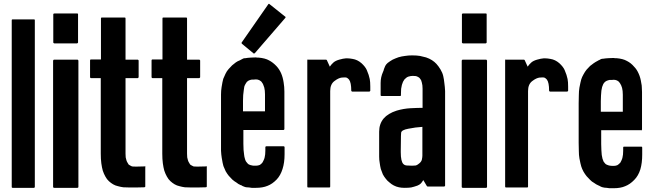

<svg xmlns="http://www.w3.org/2000/svg" viewBox="-20 -993 3497 1015"><path d="M164.1 -885.7Q164.1 -592.8 164.1 -4.9Q164.1 -2.9 162.1 -1Q161.1 0 159.2 0Q121.1 0 46.9 0Q44.9 0 43 -1Q42 -2.9 42 -4.9Q42 -115.2 42 -335.9Q42 -519.5 42 -885.7Q42 -888.7 43 -889.6Q44.9 -890.6 46.9 -890.6Q84 -890.6 159.2 -890.6Q161.1 -890.6 163.1 -889.6Q164.1 -888.7 164.1 -886.7Q164.1 -886.7 164.1 -885.7Z M261.7 -768.6Q261.7 -818.4 261.7 -917Q261.7 -918.9 263.7 -920.9Q265.6 -921.9 268.6 -921.9Q308.6 -921.9 387.7 -921.9Q390.6 -921.9 391.6 -920.9Q392.6 -919.9 392.6 -918Q392.6 -918 392.6 -917Q392.6 -867.2 392.6 -768.6Q392.6 -766.6 390.6 -765.6Q389.6 -763.7 386.7 -763.7Q346.7 -763.7 267.6 -763.7Q264.6 -763.7 263.7 -765.6Q261.7 -766.6 261.7 -768.6ZM394.5 -671.9Q394.5 -587.9 394.5 -420.9Q394.5 -282.2 394.5 -4.9Q394.5 -2.9 392.6 -1Q391.6 0 388.7 0Q348.6 0 266.6 0Q263.7 0 262.7 -1Q260.7 -2.9 260.7 -4.9Q260.7 -88.9 260.7 -255.9Q260.7 -394.5 260.7 -671.9Q260.7 -673.8 262.7 -675.8Q263.7 -677.7 266.6 -677.7Q307.6 -677.7 388.7 -677.7Q391.6 -677.7 392.6 -675.8Q394.5 -673.8 394.5 -671.9Z M748 -108.4Q748 -75.2 748 -7.8Q748 -4.9 746.1 -3.9Q745.1 -2.9 742.2 -2.9Q742.2 -2.9 704.1 -2Q666 -2 662.1 -2Q646.5 -2 631.8 -2.9Q617.2 -4.9 603.5 -8.8Q589.8 -11.7 578.1 -18.6Q566.4 -25.4 555.7 -35.2Q544.9 -44.9 537.1 -59.6Q529.3 -73.2 523.4 -90.8Q518.6 -107.4 515.6 -129.9Q512.7 -152.3 512.7 -180.7Q512.7 -313.5 512.7 -580.1Q495.1 -580.1 460.9 -580.1Q458 -580.1 457 -582Q456.1 -583 456.1 -586.9Q456.1 -615.2 456.1 -673.8Q456.1 -675.8 457 -676.8Q458 -678.7 460.9 -678.7Q478.5 -678.7 513.7 -678.7Q513.7 -751 513.7 -895.5Q513.7 -897.5 514.6 -899.4Q516.6 -900.4 518.6 -900.4Q558.6 -900.4 638.7 -900.4Q640.6 -900.4 642.6 -899.4Q643.6 -897.5 643.6 -895.5Q643.6 -823.2 643.6 -677.7Q665 -677.7 708 -677.7Q710 -677.7 710.9 -675.8Q712.9 -674.8 712.9 -672.9Q712.9 -643.6 712.9 -585.9Q712.9 -583 710.9 -582Q710 -580.1 708 -580.1Q686.5 -580.1 643.6 -580.1Q643.6 -447.3 643.6 -180.7Q643.6 -169.9 644.5 -161.1Q646.5 -152.3 648.4 -145.5Q650.4 -138.7 654.3 -132.8Q657.2 -127 660.2 -123Q664.1 -120.1 668 -118.2Q672.9 -116.2 677.7 -113.3Q681.6 -112.3 702.1 -112.3Q722.7 -112.3 744.1 -113.3Q746.1 -114.3 747.1 -113.3Q748 -113.3 749 -112.3Q749 -111.3 749 -111.3Q749 -110.4 748 -108.4Z M1073.2 -108.4Q1073.2 -75.2 1073.2 -7.8Q1073.2 -4.9 1071.3 -3.9Q1070.3 -2.9 1067.4 -2.9Q1067.4 -2.9 1029.3 -2Q991.2 -2 987.3 -2Q971.7 -2 957 -2.9Q942.4 -4.9 928.7 -8.8Q915 -11.7 903.3 -18.6Q891.6 -25.4 880.9 -35.2Q870.1 -44.9 862.3 -59.6Q854.5 -73.2 848.6 -90.8Q843.8 -107.4 840.8 -129.9Q837.9 -152.3 837.9 -180.7Q837.9 -313.5 837.9 -580.1Q820.3 -580.1 786.1 -580.1Q783.2 -580.1 782.2 -582Q781.2 -583 781.2 -586.9Q781.2 -615.2 781.2 -673.8Q781.2 -675.8 782.2 -676.8Q783.2 -678.7 786.1 -678.7Q803.7 -678.7 838.9 -678.7Q838.9 -751 838.9 -895.5Q838.9 -897.5 839.8 -899.4Q841.8 -900.4 843.8 -900.4Q883.8 -900.4 963.9 -900.4Q965.8 -900.4 967.8 -899.4Q968.8 -897.5 968.8 -895.5Q968.8 -823.2 968.8 -677.7Q990.2 -677.7 1033.2 -677.7Q1035.2 -677.7 1036.1 -675.8Q1038.1 -674.8 1038.1 -672.9Q1038.1 -643.6 1038.1 -585.9Q1038.1 -583 1036.1 -582Q1035.2 -580.1 1033.2 -580.1Q1011.7 -580.1 968.8 -580.1Q968.8 -447.3 968.8 -180.7Q968.8 -169.9 969.7 -161.1Q971.7 -152.3 973.6 -145.5Q975.6 -138.7 979.5 -132.8Q982.4 -127 985.4 -123Q989.3 -120.1 993.2 -118.2Q998 -116.2 1002.9 -113.3Q1006.8 -112.3 1027.3 -112.3Q1047.9 -112.3 1069.3 -113.3Q1071.3 -114.3 1072.3 -113.3Q1073.2 -113.3 1074.2 -112.3Q1074.2 -111.3 1074.2 -111.3Q1074.2 -110.4 1073.2 -108.4Z M1479.5 -556.6Q1481.4 -544.9 1482.4 -533.2Q1483.4 -521.5 1483.4 -508.8Q1483.4 -443.4 1483.4 -310.5Q1483.4 -308.6 1481.4 -307.6Q1480.5 -305.7 1478.5 -305.7Q1408.2 -305.7 1266.6 -305.7Q1266.6 -281.2 1266.6 -232.4Q1266.6 -214.8 1267.6 -200.2Q1268.6 -186.5 1270.5 -174.8Q1271.5 -164.1 1274.4 -155.3Q1276.4 -146.5 1280.3 -139.6Q1284.2 -133.8 1288.1 -129.9Q1292 -125 1296.9 -123Q1300.8 -121.1 1304.7 -120.1Q1308.6 -119.1 1313.5 -118.2Q1315.4 -117.2 1323.2 -117.2Q1332 -117.2 1335 -117.2Q1339.8 -117.2 1343.8 -118.2Q1348.6 -119.1 1353.5 -121.1Q1356.4 -123 1361.3 -127Q1365.2 -130.9 1368.2 -134.8Q1371.1 -139.6 1374 -146.5Q1377 -152.3 1378.9 -160.2Q1380.9 -168 1381.8 -176.8Q1382.8 -186.5 1382.8 -197.3Q1382.8 -203.1 1382.8 -214.8Q1382.8 -216.8 1384.8 -218.8Q1385.7 -219.7 1387.7 -219.7Q1418 -219.7 1479.5 -219.7Q1481.4 -219.7 1482.4 -218.8Q1484.4 -216.8 1484.4 -214.8Q1484.4 -203.1 1484.4 -177.7Q1484.4 -132.8 1473.6 -99.6Q1462.9 -65.4 1442.4 -43.9Q1419.9 -20.5 1394.5 -10.7Q1369.1 0 1333 0Q1330.1 0 1321.3 0Q1313.5 0 1310.5 0Q1303.7 -1 1296.9 -2Q1290 -2 1283.2 -2.9Q1275.4 -3.9 1271.5 -5.9Q1266.6 -7.8 1261.7 -9.8Q1259.8 -11.7 1257.8 -12.7Q1254.9 -13.7 1252 -14.6Q1246.1 -17.6 1240.2 -20.5Q1235.4 -24.4 1229.5 -28.3Q1223.6 -31.2 1218.8 -35.2Q1212.9 -39.1 1208 -43.9Q1199.2 -52.7 1189.5 -63.5Q1180.7 -74.2 1172.9 -87.9Q1166 -102.5 1161.1 -115.2Q1157.2 -127.9 1152.3 -158.2Q1149.4 -175.8 1148.4 -196.3Q1148.4 -216.8 1148.4 -240.2Q1148.4 -241.2 1148.4 -243.2Q1148.4 -244.1 1148.4 -244.1Q1148.4 -244.1 1148.4 -244.1Q1148.4 -268.6 1148.4 -318.4Q1148.4 -359.4 1148.4 -442.4Q1148.4 -442.4 1148.4 -443.4Q1148.4 -443.4 1148.4 -443.4Q1148.4 -445.3 1148.4 -449.2Q1148.4 -472.7 1148.4 -493.2Q1148.4 -513.7 1151.4 -532.2Q1156.2 -562.5 1160.2 -576.2Q1165 -588.9 1171.9 -602.5Q1178.7 -617.2 1188.5 -627.9Q1198.2 -638.7 1207 -647.5Q1216.8 -656.2 1226.6 -663.1Q1236.3 -669.9 1247.1 -673.8Q1250 -675.8 1252.9 -676.8Q1254.9 -678.7 1256.8 -678.7Q1261.7 -681.6 1265.6 -683.6Q1270.5 -685.5 1278.3 -685.5Q1288.1 -687.5 1305.7 -688.5Q1323.2 -689.5 1332 -689.5Q1335.9 -688.5 1339.8 -688.5Q1343.8 -688.5 1346.7 -688.5Q1381.8 -685.5 1402.3 -673.8Q1422.9 -663.1 1441.4 -643.6Q1456.1 -627.9 1465.8 -606.4Q1475.6 -584 1479.5 -556.6ZM1377 -530.3Q1375 -537.1 1372.1 -543.9Q1370.1 -550.8 1366.2 -554.7Q1363.3 -560.5 1359.4 -563.5Q1355.5 -566.4 1350.6 -569.3Q1346.7 -571.3 1341.8 -572.3Q1337.9 -573.2 1333 -573.2Q1329.1 -573.2 1321.3 -572.3Q1313.5 -572.3 1311.5 -572.3Q1306.6 -571.3 1302.7 -570.3Q1298.8 -568.4 1294.9 -567.4Q1290 -564.5 1285.2 -560.5Q1281.2 -555.7 1278.3 -549.8Q1274.4 -543.9 1271.5 -535.2Q1269.5 -526.4 1268.6 -515.6Q1266.6 -504.9 1265.6 -490.2Q1264.6 -476.6 1264.6 -460Q1264.6 -441.4 1264.6 -404.3Q1303.7 -404.3 1380.9 -404.3Q1380.9 -433.6 1380.9 -494.1Q1380.9 -504.9 1379.9 -513.7Q1378.9 -522.5 1377 -530.3ZM1489.3 -902.3Q1489.3 -900.4 1489.3 -899.4Q1489.3 -898.4 1488.3 -898.4Q1434.6 -835.9 1327.1 -711.9Q1326.2 -710.9 1325.2 -710.9Q1324.2 -710 1323.2 -710Q1322.3 -710 1321.3 -710Q1321.3 -710 1320.3 -710.9Q1299.8 -727.5 1258.8 -761.7Q1257.8 -763.7 1256.8 -765.6Q1256.8 -765.6 1256.8 -766.6Q1256.8 -767.6 1257.8 -768.6Q1304.7 -835.9 1398.4 -970.7Q1398.4 -971.7 1400.4 -972.7Q1401.4 -972.7 1402.3 -972.7Q1402.3 -972.7 1403.3 -972.7Q1404.3 -972.7 1405.3 -970.7Q1432.6 -949.2 1487.3 -905.3Q1488.3 -905.3 1489.3 -904.3Q1489.3 -902.3 1489.3 -902.3Z M1937.5 -513.7Q1937.5 -511.7 1935.5 -510.7Q1934.6 -508.8 1931.6 -508.8Q1902.3 -508.8 1841.8 -508.8Q1839.8 -508.8 1838.9 -510.7Q1836.9 -511.7 1836.9 -513.7Q1836.9 -535.2 1834 -549.8Q1831.1 -564.5 1825.2 -572.3Q1819.3 -579.1 1813.5 -582Q1807.6 -585 1787.1 -583Q1769.5 -581.1 1748 -564.5Q1725.6 -547.9 1725.6 -511.7Q1725.6 -343.8 1725.6 -6.8Q1725.6 -4.9 1724.6 -2.9Q1723.6 -2 1720.7 -2Q1683.6 -2 1609.4 -2Q1606.4 -2 1605.5 -2.9Q1604.5 -4.9 1604.5 -6.8Q1604.5 -90.8 1604.5 -257.8Q1604.5 -396.5 1604.5 -673.8Q1604.5 -675.8 1605.5 -677.7Q1606.4 -679.7 1609.4 -677.7Q1640.6 -677.7 1703.1 -677.7Q1704.1 -677.7 1706.1 -676.8Q1707 -676.8 1708 -674.8Q1712.9 -664.1 1723.6 -640.6Q1730.5 -651.4 1742.2 -662.1Q1752.9 -671.9 1773.4 -677.7Q1793.9 -683.6 1808.6 -684.6Q1811.5 -684.6 1815.4 -684.6Q1828.1 -684.6 1843.8 -681.6Q1869.1 -677.7 1890.6 -659.2Q1911.1 -640.6 1918.9 -623Q1930.7 -595.7 1934.6 -575.2Q1937.5 -560.5 1937.5 -535.2Q1937.5 -525.4 1937.5 -513.7Z M2333 -511.7Q2333 -345.7 2333 -11.7Q2333 -9.8 2331.1 -8.8Q2330.1 -6.8 2327.1 -6.8Q2298.8 -6.8 2241.2 -6.8Q2240.2 -6.8 2238.3 -7.8Q2237.3 -8.8 2236.3 -9.8Q2230.5 -20.5 2217.8 -41Q2216.8 -40 2216.8 -39.1Q2216.8 -39.1 2215.8 -38.1Q2210 -28.3 2204.1 -22.5Q2198.2 -16.6 2186.5 -11.7Q2167 -4.9 2153.3 -2Q2140.6 0 2118.2 0Q2102.5 0 2088.9 -2.9Q2074.2 -5.9 2061.5 -12.7Q2049.8 -18.6 2039.1 -28.3Q2027.3 -37.1 2019.5 -47.9Q2010.7 -58.6 2003.9 -71.3Q1998 -85 1993.2 -99.6Q1989.3 -115.2 1987.3 -131.8Q1984.4 -147.5 1984.4 -165Q1984.4 -209 1984.4 -296.9Q1984.4 -337.9 2007.8 -366.2Q2031.2 -393.6 2077.1 -408.2Q2113.3 -418.9 2150.4 -420.9Q2188.5 -422.9 2213.9 -422.9Q2213.9 -450.2 2213.9 -505.9Q2213.9 -515.6 2213.9 -524.4Q2212.9 -534.2 2212.9 -542Q2211.9 -549.8 2210 -556.6Q2208 -563.5 2206.1 -569.3Q2202.1 -574.2 2199.2 -579.1Q2196.3 -583 2190.4 -585.9Q2185.5 -588.9 2178.7 -590.8Q2171.9 -591.8 2162.1 -591.8Q2156.2 -591.8 2150.4 -590.8Q2144.5 -589.8 2138.7 -587.9Q2132.8 -585.9 2127.9 -582Q2123 -578.1 2118.2 -573.2Q2114.3 -567.4 2110.4 -560.5Q2107.4 -552.7 2104.5 -543.9Q2102.5 -535.2 2100.6 -523.4Q2099.6 -511.7 2099.6 -498Q2099.6 -495.1 2099.6 -490.2Q2099.6 -487.3 2098.6 -486.3Q2096.7 -485.4 2094.7 -485.4Q2062.5 -485.4 1998 -485.4Q1995.1 -485.4 1994.1 -486.3Q1992.2 -487.3 1992.2 -490.2Q1992.2 -501 1992.2 -523.4Q1992.2 -524.4 1992.2 -554.7Q1992.2 -585 2004.9 -613.3Q2006.8 -617.2 2007.8 -620.1Q2008.8 -624 2009.8 -627.9Q2012.7 -636.7 2016.6 -644.5Q2020.5 -652.3 2029.3 -660.2Q2042 -669.9 2055.7 -677.7Q2070.3 -684.6 2086.9 -690.4Q2103.5 -695.3 2121.1 -697.3Q2138.7 -700.2 2158.2 -700.2Q2183.6 -700.2 2200.2 -697.3Q2215.8 -694.3 2232.4 -689.5Q2250 -683.6 2263.7 -674.8Q2277.3 -666 2287.1 -655.3Q2297.9 -643.6 2308.6 -626Q2319.3 -608.4 2323.2 -590.8Q2327.1 -574.2 2329.1 -553.7Q2332 -534.2 2333 -511.7ZM2112.3 -126Q2119.1 -119.1 2129.9 -118.2Q2140.6 -117.2 2154.3 -117.2Q2156.2 -117.2 2158.2 -117.2Q2160.2 -117.2 2162.1 -117.2Q2171.9 -117.2 2177.7 -118.2Q2184.6 -120.1 2189.5 -124Q2207 -135.7 2210 -148.4Q2212.9 -162.1 2212.9 -169.9Q2212.9 -220.7 2212.9 -322.3Q2176.8 -320.3 2138.7 -312.5Q2101.6 -305.7 2100.6 -291Q2100.6 -285.2 2099.6 -274.4Q2098.6 -241.2 2098.6 -196.3Q2098.6 -192.4 2098.6 -188.5Q2098.6 -139.6 2112.3 -126Z M2421.9 -768.6Q2421.9 -818.4 2421.9 -917Q2421.9 -918.9 2423.8 -920.9Q2425.8 -921.9 2428.7 -921.9Q2468.8 -921.9 2547.9 -921.9Q2550.8 -921.9 2551.8 -920.9Q2552.7 -919.9 2552.7 -918Q2552.7 -918 2552.7 -917Q2552.7 -867.2 2552.7 -768.6Q2552.7 -766.6 2550.8 -765.6Q2549.8 -763.7 2546.9 -763.7Q2506.8 -763.7 2427.7 -763.7Q2424.8 -763.7 2423.8 -765.6Q2421.9 -766.6 2421.9 -768.6ZM2554.7 -671.9Q2554.7 -587.9 2554.7 -420.9Q2554.7 -282.2 2554.7 -4.9Q2554.7 -2.9 2552.7 -1Q2551.8 0 2548.8 0Q2508.8 0 2426.8 0Q2423.8 0 2422.9 -1Q2420.9 -2.9 2420.9 -4.9Q2420.9 -88.9 2420.9 -255.9Q2420.9 -394.5 2420.9 -671.9Q2420.9 -673.8 2422.9 -675.8Q2423.8 -677.7 2426.8 -677.7Q2467.8 -677.7 2548.8 -677.7Q2551.8 -677.7 2552.7 -675.8Q2554.7 -673.8 2554.7 -671.9Z M2983.4 -513.7Q2983.4 -511.7 2981.4 -510.7Q2980.5 -508.8 2977.5 -508.8Q2948.2 -508.8 2887.7 -508.8Q2885.7 -508.8 2884.8 -510.7Q2882.8 -511.7 2882.8 -513.7Q2882.8 -535.2 2879.9 -549.8Q2877 -564.5 2871.1 -572.3Q2865.2 -579.1 2859.4 -582Q2853.5 -585 2833 -583Q2815.4 -581.1 2793.9 -564.5Q2771.5 -547.9 2771.5 -511.7Q2771.5 -343.8 2771.5 -6.8Q2771.5 -4.9 2770.5 -2.9Q2769.5 -2 2766.6 -2Q2729.5 -2 2655.3 -2Q2652.3 -2 2651.4 -2.9Q2650.4 -4.9 2650.4 -6.8Q2650.4 -90.8 2650.4 -257.8Q2650.4 -396.5 2650.4 -673.8Q2650.4 -675.8 2651.4 -677.7Q2652.3 -679.7 2655.3 -677.7Q2686.5 -677.7 2749 -677.7Q2750 -677.7 2752 -676.8Q2752.9 -676.8 2753.9 -674.8Q2758.8 -664.1 2769.5 -640.6Q2776.4 -651.4 2788.1 -662.1Q2798.8 -671.9 2819.3 -677.7Q2839.8 -683.6 2854.5 -684.6Q2857.4 -684.6 2861.3 -684.6Q2874 -684.6 2889.6 -681.6Q2915 -677.7 2936.5 -659.2Q2957 -640.6 2964.8 -623Q2976.6 -595.7 2980.5 -575.2Q2983.4 -560.5 2983.4 -535.2Q2983.4 -525.4 2983.4 -513.7Z M3369.1 -304.7Q3298.8 -304.7 3158.2 -304.7Q3158.2 -280.3 3158.2 -231.4Q3158.2 -213.9 3159.2 -199.2Q3160.2 -185.5 3161.1 -173.8Q3163.1 -163.1 3165 -154.3Q3168 -145.5 3170.9 -138.7Q3174.8 -132.8 3178.7 -128.9Q3182.6 -124 3188.5 -122.1Q3192.4 -120.1 3196.3 -119.1Q3200.2 -118.2 3204.1 -117.2Q3207 -116.2 3214.8 -116.2Q3223.6 -116.2 3226.6 -116.2Q3230.5 -116.2 3235.4 -117.2Q3240.2 -118.2 3244.1 -120.1Q3248 -122.1 3252 -126Q3255.9 -129.9 3259.8 -133.8Q3262.7 -138.7 3265.6 -145.5Q3268.6 -151.4 3270.5 -159.2Q3272.5 -167 3273.4 -175.8Q3274.4 -185.5 3274.4 -196.3Q3274.4 -202.1 3274.4 -212.9Q3274.4 -215.8 3275.4 -216.8Q3277.3 -217.8 3279.3 -217.8Q3309.6 -217.8 3370.1 -217.8Q3373 -217.8 3374 -216.8Q3375 -215.8 3375 -212.9Q3375 -201.2 3375 -175.8Q3375 -130.9 3365.2 -97.7Q3354.5 -63.5 3333 -42Q3310.5 -18.6 3285.2 -8.8Q3260.7 2 3224.6 2Q3221.7 2 3212.9 2Q3204.1 2 3201.2 2Q3194.3 1 3187.5 0Q3180.7 0 3174.8 -1Q3167 -2 3162.1 -3.9Q3158.2 -5.9 3153.3 -7.8Q3151.4 -9.8 3148.4 -10.7Q3146.5 -11.7 3143.6 -12.7Q3137.7 -15.6 3131.8 -18.6Q3126 -22.5 3120.1 -26.4Q3115.2 -29.3 3109.4 -33.2Q3104.5 -37.1 3099.6 -42Q3090.8 -50.8 3081.1 -61.5Q3072.3 -72.3 3064.5 -85.9Q3056.6 -100.6 3052.7 -113.3Q3048.8 -126 3043 -156.2Q3040 -173.8 3040 -194.3Q3039.1 -214.8 3039.1 -238.3Q3039.1 -239.3 3039.1 -241.2Q3039.1 -242.2 3039.1 -242.2Q3039.1 -242.2 3039.1 -242.2Q3039.1 -266.6 3039.1 -316.4Q3039.1 -357.4 3039.1 -440.4Q3039.1 -440.4 3039.1 -441.4Q3039.1 -441.4 3039.1 -441.4Q3039.1 -443.4 3039.1 -447.3Q3039.1 -470.7 3040 -490.2Q3040 -510.7 3043 -529.3Q3048.8 -559.6 3052.7 -573.2Q3056.6 -585.9 3064.5 -599.6Q3072.3 -614.3 3081.1 -625Q3090.8 -635.7 3099.6 -644.5Q3109.4 -652.3 3119.1 -659.2Q3128.9 -666 3138.7 -670.9Q3141.6 -672.9 3143.6 -673.8Q3146.5 -675.8 3148.4 -675.8Q3153.3 -678.7 3157.2 -680.7Q3162.1 -682.6 3168.9 -682.6Q3179.7 -684.6 3197.3 -685.5Q3213.9 -686.5 3223.6 -686.5Q3227.5 -685.5 3230.5 -685.5Q3234.4 -685.5 3238.3 -685.5Q3273.4 -682.6 3293.9 -670.9Q3315.4 -660.2 3332 -640.6Q3346.7 -626 3356.4 -603.5Q3366.2 -582 3370.1 -553.7Q3373 -542 3373 -530.3Q3374 -518.6 3374 -505.9Q3374 -440.4 3374 -309.6Q3374 -306.6 3373 -305.7Q3372.1 -303.7 3369.1 -303.7Q3369.1 -304.7 3369.1 -304.7ZM3272.5 -402.3Q3272.5 -431.6 3272.5 -492.2Q3272.5 -502.9 3271.5 -511.7Q3270.5 -520.5 3268.6 -528.3Q3265.6 -535.2 3263.7 -542Q3260.7 -548.8 3257.8 -552.7Q3253.9 -558.6 3251 -561.5Q3247.1 -564.5 3242.2 -567.4Q3238.3 -569.3 3233.4 -570.3Q3228.5 -571.3 3224.6 -571.3Q3220.7 -571.3 3212.9 -570.3Q3204.1 -570.3 3202.1 -570.3Q3198.2 -569.3 3194.3 -568.4Q3190.4 -566.4 3186.5 -565.4Q3180.7 -562.5 3176.8 -558.6Q3171.9 -553.7 3168.9 -547.9Q3166 -542 3163.1 -533.2Q3161.1 -524.4 3159.2 -513.7Q3158.2 -502.9 3157.2 -488.3Q3156.2 -474.6 3156.2 -458Q3156.2 -439.5 3156.2 -402.3Q3195.3 -402.3 3272.5 -402.3Z"/></svg>

Font: Typeface
Style: Regular
Weight: 400
Version: Version 1.0